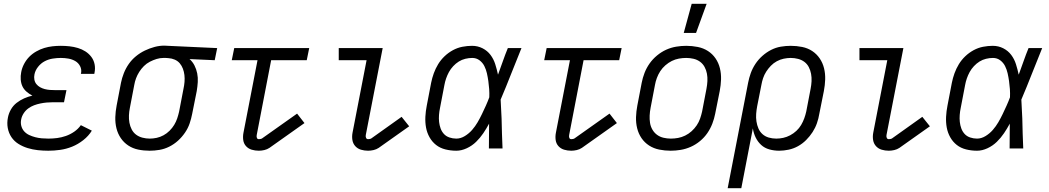

<svg xmlns="http://www.w3.org/2000/svg" viewBox="-20 -784 5540 1014"><path d="M235 12Q207 12 179.5 9Q152 6 126 -2Q100 -10 77.5 -24Q55 -38 40.5 -59.5Q26 -81 21 -108Q16 -135 22 -164Q26 -185 37.5 -205.5Q49 -226 67.5 -240.5Q86 -255 107.5 -264.5Q129 -274 151 -279Q135 -287 120.5 -299.5Q106 -312 98.5 -328Q91 -344 89.5 -363.5Q88 -383 92 -403Q96 -425 107 -446Q118 -467 134 -483.5Q150 -500 171 -512Q192 -524 213.5 -530.5Q235 -537 257 -539.5Q279 -542 301 -542Q324 -542 347 -539.5Q370 -537 391.5 -530.5Q413 -524 431 -512.5Q449 -501 462 -484Q475 -467 479.5 -445Q484 -423 479 -399L478 -394H407L408 -397Q412 -417 403 -434.5Q394 -452 377.5 -461.5Q361 -471 341.5 -474.5Q322 -478 301 -478Q280 -478 258 -474.5Q236 -471 216 -460.5Q196 -450 181 -431Q166 -412 162 -391Q159 -377 161.5 -363.5Q164 -350 172 -340Q180 -330 191.5 -323.5Q203 -317 216.5 -313.5Q230 -310 244 -309Q258 -308 272 -308H331L318 -244H259Q243 -244 226.5 -242.5Q210 -241 193 -237.5Q176 -234 160 -228Q144 -222 129.5 -211.5Q115 -201 105 -185.5Q95 -170 92 -154Q88 -136 92.5 -119Q97 -102 108 -90Q119 -78 134 -71Q149 -64 166 -59.5Q183 -55 200.5 -53.5Q218 -52 236 -52Q259 -52 282 -55Q305 -58 328 -66Q351 -74 372 -88.5Q393 -103 407 -123L465 -94Q448 -66 420 -44Q392 -22 361 -9.5Q330 3 298 7.5Q266 12 235 12Z M770 12Q739 12 710 6Q681 0 657.5 -15.5Q634 -31 618 -54.5Q602 -78 595 -106.5Q588 -135 589 -165.5Q590 -196 596 -227L619 -347Q624 -372 634 -397.5Q644 -423 660 -446Q676 -469 698 -487Q720 -505 745 -517Q770 -529 796 -536Q822 -543 848 -543Q852 -543 857 -542.5Q862 -542 867 -542L1127 -530L1114 -466L981 -472Q997 -458 1007 -438.5Q1017 -419 1021.5 -396.5Q1026 -374 1024.5 -350.5Q1023 -327 1019 -303L995 -183Q990 -157 981.5 -132Q973 -107 957 -83.5Q941 -60 920 -41Q899 -22 874 -9.5Q849 3 822.5 7.5Q796 12 770 12ZM771 -52Q789 -52 807.5 -56Q826 -60 843.5 -69.5Q861 -79 875.5 -93.5Q890 -108 900 -124.5Q910 -141 916 -159Q922 -177 926 -195L949 -315Q953 -333 954.5 -351.5Q956 -370 954 -387.5Q952 -405 946 -421Q940 -437 929.5 -449.5Q919 -462 903 -469Q887 -476 869 -477L855 -478H843Q825 -478 807 -472.5Q789 -467 771.5 -458Q754 -449 740 -435Q726 -421 715.5 -404.5Q705 -388 698.5 -370.5Q692 -353 689 -335L666 -215Q662 -195 661 -175Q660 -155 663.5 -136Q667 -117 675.5 -100.5Q684 -84 698.5 -73Q713 -62 732 -57Q751 -52 771 -52Z M1347 12Q1327 12 1309 6.5Q1291 1 1279 -12.5Q1267 -26 1264.5 -45Q1262 -64 1266 -84L1340 -466H1204L1217 -530H1613L1600 -466H1412L1336 -72Q1334 -64 1336.5 -56.5Q1339 -49 1347 -49Q1351 -49 1356 -50Q1361 -51 1364 -53L1549 -184L1588 -134L1403 -3Q1391 5 1376 8.5Q1361 12 1347 12Z M1924 12Q1904 12 1886 6.5Q1868 1 1856 -12.5Q1844 -26 1841 -45Q1838 -64 1842 -84L1916 -466H1769V-530H2001L1912 -72Q1910 -64 1913 -56.5Q1916 -49 1924 -49Q1928 -49 1933 -50Q1938 -51 1941 -53L2101 -167L2141 -117L1980 -3Q1968 5 1953 8.5Q1938 12 1924 12Z M2390 12Q2360 12 2332 5Q2304 -2 2283 -18.5Q2262 -35 2248.5 -59Q2235 -83 2230 -110.5Q2225 -138 2226.5 -167.5Q2228 -197 2234 -227L2257 -347Q2262 -372 2271 -397Q2280 -422 2294 -445Q2308 -468 2328 -487Q2348 -506 2372 -519Q2396 -532 2422 -537Q2448 -542 2473 -542Q2503 -542 2528.5 -529Q2554 -516 2570.5 -494Q2587 -472 2595.5 -445Q2604 -418 2610 -390L2611 -392Q2624 -427 2636 -461.5Q2648 -496 2662 -530H2734Q2706 -462 2679.5 -394Q2653 -326 2624 -258Q2626 -233 2626.5 -208Q2627 -183 2629 -158Q2630 -118 2631 -78.5Q2632 -39 2634 0H2562Q2562 -33 2562.5 -65.5Q2563 -98 2563 -131Q2549 -105 2532.5 -80.5Q2516 -56 2494.5 -35Q2473 -14 2445 -1Q2417 12 2390 12ZM2390 -52Q2413 -52 2435 -65.5Q2457 -79 2473.5 -98Q2490 -117 2502.5 -138.5Q2515 -160 2525.5 -182Q2536 -204 2546 -226Q2556 -248 2564 -270Q2565 -292 2563.5 -313.5Q2562 -335 2559 -356Q2556 -377 2551.5 -397Q2547 -417 2538 -435Q2529 -453 2512.5 -465.5Q2496 -478 2474 -478Q2456 -478 2437.5 -473.5Q2419 -469 2403 -459Q2387 -449 2373.5 -434.5Q2360 -420 2351 -403.5Q2342 -387 2336 -369.5Q2330 -352 2327 -335L2304 -215Q2300 -196 2298.5 -177Q2297 -158 2299 -140Q2301 -122 2307 -105.5Q2313 -89 2324.5 -76.5Q2336 -64 2353.5 -58Q2371 -52 2390 -52Z M2997 12Q2977 12 2959 6.5Q2941 1 2929 -12.5Q2917 -26 2914.5 -45Q2912 -64 2916 -84L2990 -466H2854L2867 -530H3263L3250 -466H3062L2986 -72Q2984 -64 2986.5 -56.5Q2989 -49 2997 -49Q3001 -49 3006 -50Q3011 -51 3014 -53L3199 -184L3238 -134L3053 -3Q3041 5 3026 8.5Q3011 12 2997 12Z M3522 12Q3491 12 3461.5 6Q3432 0 3408 -15.5Q3384 -31 3368 -54.5Q3352 -78 3345 -106.5Q3338 -135 3339 -165.5Q3340 -196 3346 -227L3369 -347Q3374 -373 3384 -399Q3394 -425 3410.5 -448.5Q3427 -472 3450 -491Q3473 -510 3498.5 -521.5Q3524 -533 3551 -537.5Q3578 -542 3604 -542Q3635 -542 3665 -536Q3695 -530 3719 -514.5Q3743 -499 3759 -475.5Q3775 -452 3782 -423.5Q3789 -395 3788 -364.5Q3787 -334 3781 -303L3757 -183Q3752 -157 3742 -131Q3732 -105 3716 -81.5Q3700 -58 3677 -39Q3654 -20 3628 -8.5Q3602 3 3575 7.5Q3548 12 3522 12ZM3523 -52Q3542 -52 3561 -55.5Q3580 -59 3598.5 -68Q3617 -77 3632.5 -91Q3648 -105 3659.5 -122Q3671 -139 3677.5 -158Q3684 -177 3688 -195L3711 -315Q3715 -336 3716 -356Q3717 -376 3713.5 -395Q3710 -414 3701 -430.5Q3692 -447 3677 -458Q3662 -469 3643 -473.5Q3624 -478 3604 -478Q3585 -478 3565.5 -474.5Q3546 -471 3528 -462Q3510 -453 3494 -439Q3478 -425 3467 -408Q3456 -391 3449 -372Q3442 -353 3439 -335L3416 -215Q3412 -194 3411 -174Q3410 -154 3413 -135Q3416 -116 3425.5 -99.5Q3435 -83 3450 -72Q3465 -61 3484 -56.5Q3503 -52 3523 -52ZM3591 -610 3633 -764H3712L3656 -610Z M3823 210 3931 -347Q3936 -373 3945 -398Q3954 -423 3969.5 -446.5Q3985 -470 4006.5 -489Q4028 -508 4052.5 -520.5Q4077 -533 4103.5 -537.5Q4130 -542 4156 -542Q4187 -542 4216.5 -536Q4246 -530 4269.5 -514.5Q4293 -499 4309 -475.5Q4325 -452 4332 -423.5Q4339 -395 4338 -364.5Q4337 -334 4331 -303L4307 -183Q4303 -158 4294.5 -133.5Q4286 -109 4271.5 -86.5Q4257 -64 4237.5 -44.5Q4218 -25 4194.5 -12Q4171 1 4145 6.5Q4119 12 4095 12Q4068 12 4043 5Q4018 -2 4000 -18.5Q3982 -35 3971 -57.5Q3960 -80 3956 -106L3895 210ZM4080 -52Q4098 -52 4116.5 -56Q4135 -60 4153 -69.5Q4171 -79 4186 -93Q4201 -107 4211 -124Q4221 -141 4227.5 -159Q4234 -177 4238 -195L4261 -315Q4265 -335 4266 -355Q4267 -375 4263.5 -394Q4260 -413 4251.5 -429.5Q4243 -446 4228.5 -457Q4214 -468 4195 -473Q4176 -478 4156 -478Q4138 -478 4119 -474Q4100 -470 4082.5 -460.5Q4065 -451 4051 -436.5Q4037 -422 4026.5 -405.5Q4016 -389 4010 -371Q4004 -353 4001 -335L3979 -224Q3975 -203 3973.5 -182.5Q3972 -162 3975 -142.5Q3978 -123 3985.5 -105.5Q3993 -88 4007 -75.5Q4021 -63 4040 -57.5Q4059 -52 4080 -52Z M4674 12Q4654 12 4636 6.5Q4618 1 4606 -12.5Q4594 -26 4591 -45Q4588 -64 4592 -84L4666 -466H4519V-530H4751L4662 -72Q4660 -64 4663 -56.5Q4666 -49 4674 -49Q4678 -49 4683 -50Q4688 -51 4691 -53L4851 -167L4891 -117L4730 -3Q4718 5 4703 8.5Q4688 12 4674 12Z M5140 12Q5110 12 5082 5Q5054 -2 5033 -18.5Q5012 -35 4998.5 -59Q4985 -83 4980 -110.5Q4975 -138 4976.5 -167.5Q4978 -197 4984 -227L5007 -347Q5012 -372 5021 -397Q5030 -422 5044 -445Q5058 -468 5078 -487Q5098 -506 5122 -519Q5146 -532 5172 -537Q5198 -542 5223 -542Q5253 -542 5278.5 -529Q5304 -516 5320.5 -494Q5337 -472 5345.5 -445Q5354 -418 5360 -390L5361 -392Q5374 -427 5386 -461.5Q5398 -496 5412 -530H5484Q5456 -462 5429.5 -394Q5403 -326 5374 -258Q5376 -233 5376.5 -208Q5377 -183 5379 -158Q5380 -118 5381 -78.5Q5382 -39 5384 0H5312Q5312 -33 5312.5 -65.5Q5313 -98 5313 -131Q5299 -105 5282.5 -80.5Q5266 -56 5244.5 -35Q5223 -14 5195 -1Q5167 12 5140 12ZM5140 -52Q5163 -52 5185 -65.5Q5207 -79 5223.5 -98Q5240 -117 5252.5 -138.5Q5265 -160 5275.5 -182Q5286 -204 5296 -226Q5306 -248 5314 -270Q5315 -292 5313.5 -313.5Q5312 -335 5309 -356Q5306 -377 5301.5 -397Q5297 -417 5288 -435Q5279 -453 5262.5 -465.5Q5246 -478 5224 -478Q5206 -478 5187.5 -473.5Q5169 -469 5153 -459Q5137 -449 5123.5 -434.5Q5110 -420 5101 -403.5Q5092 -387 5086 -369.5Q5080 -352 5077 -335L5054 -215Q5050 -196 5048.5 -177Q5047 -158 5049 -140Q5051 -122 5057 -105.5Q5063 -89 5074.5 -76.5Q5086 -64 5103.5 -58Q5121 -52 5140 -52Z"/></svg>

Font: Lode Term
Style: Italic
Weight: 400
Italic angle: -11°
Monospace: yes
Designer: Belleve Invis
Foundry: Belleve Invis
Version: Version 29.2.0